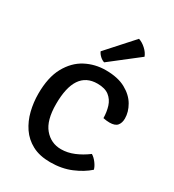

<svg xmlns="http://www.w3.org/2000/svg" viewBox="-192 -899 923 1020"><g transform="rotate(30 269.0 -389.0)"><path d="M404.5 -331.5Q404 -369 393.8 -401.8Q383.5 -434.5 358 -454.5Q332.5 -474.5 286 -474.5Q149 -474.5 149 -270.5Q149 -170.5 189.2 -123Q229.5 -75.5 291.5 -75.5Q330.5 -75.5 369.8 -91.8Q409 -108 446.5 -136Q463.5 -126 478.5 -105.8Q493.5 -85.5 497.5 -68.5Q459.5 -34.5 403 -10.8Q346.5 13 276 13Q210.5 13 165.2 -11.2Q120 -35.5 92.5 -76.2Q65 -117 52.5 -167.5Q40 -218 40 -271Q40 -372 75 -435.5Q110 -499 166.5 -528.8Q223 -558.5 289 -558.5Q363 -558.5 410.8 -532.2Q458.5 -506 481.5 -466.2Q504.5 -426.5 504.5 -386.5Q504.5 -359.5 491 -343.2Q477.5 -327 443.5 -327Q433.5 -327 424.2 -328.2Q415 -329.5 404.5 -331.5ZM357.5 -791Q380.5 -783.5 401.5 -764.2Q422.5 -745 430.5 -723L259.5 -590Q245.5 -594 232.8 -605.8Q220 -617.5 214 -631.5Z"/></g></svg>

Font: Signika SC
Style: Regular
Weight: 400
Designer: Anna Giedryś
Foundry: Anna Giedryś
Version: Version 2.000; ttfautohint (v1.8.3) -l 8 -r 50 -G 200 -x 9 -